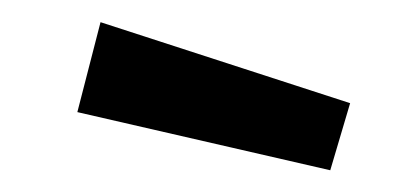

<svg xmlns="http://www.w3.org/2000/svg" viewBox="-20 -725 365 174"><path d="M297.3 -631.5 71.1 -704.9 50.1 -623.4 279.3 -570.7Z"/></svg>

Font: Lineal Thin
Style: Regular
Weight: 200
Designer: Created by Frank Adebiaye with contributions from Anton Moglia & Ariel Martín Pérez
Created by Frank ADEBIAYE with FontF
Foundry: Velvetyne Type Foundry
Version: Version 2.000;Glyphs 3.2 (3227)